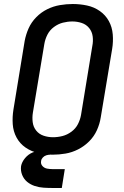

<svg xmlns="http://www.w3.org/2000/svg" viewBox="-20 -763 616 957"><path d="M243 8Q274 8 306.5 2.5Q339 -3 369.5 -18.5Q400 -34 424.5 -58.5Q449 -83 463 -114Q477 -145 482 -177L539 -519Q545 -555 542 -591.5Q539 -628 522.5 -658Q506 -688 477.5 -708Q449 -728 414 -735.5Q379 -743 343 -743Q311 -743 278.5 -737.5Q246 -732 215.5 -717Q185 -702 160.5 -677Q136 -652 122.5 -621.5Q109 -591 103 -559L47 -217Q41 -180 43.5 -144Q46 -108 62.5 -77.5Q79 -47 107.5 -27.5Q136 -8 171 0Q206 8 243 8ZM244 -79Q220 -79 197.5 -86.5Q175 -94 160.5 -112Q146 -130 143 -154Q140 -178 144 -202L201 -544Q205 -568 216.5 -590.5Q228 -613 249 -628.5Q270 -644 293.5 -650Q317 -656 341 -656Q365 -656 387.5 -648.5Q410 -641 424.5 -623Q439 -605 442 -581Q445 -557 440 -533L384 -191Q380 -167 368.5 -144.5Q357 -122 336 -106.5Q315 -91 291.5 -85Q268 -79 244 -79ZM243 174H288L303 80H243Q229 80 215 77.5Q201 75 191.5 64.5Q182 54 185 39Q186 30 193.5 22Q201 14 211 11Q221 8 230 8V-18Q208 -18 186 -15Q164 -12 142.5 -3Q121 6 105 25Q89 44 85 65Q82 88 90.5 109Q99 130 115.5 143.5Q132 157 153 164Q174 171 197 172.5Q220 174 243 174Z"/></svg>

Font: Iosevka Sparkle Medium
Style: Italic
Weight: 500
Italic angle: -9°
Designer: Belleve Invis
Foundry: Belleve Invis
Version: Version 4.5.0; ttfautohint (v1.8.3)